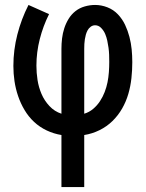

<svg xmlns="http://www.w3.org/2000/svg" viewBox="-20 -540 588 775"><path d="M228 215V5Q197 0 168.5 -13.5Q140 -27 117.5 -48Q95 -69 79 -96Q63 -123 53 -152.5Q43 -182 38.5 -212.5Q34 -243 34 -274Q34 -338 50 -400.5Q66 -463 95 -520L178 -483Q154 -435 140.5 -382Q127 -329 127 -275Q127 -246 131.5 -217Q136 -188 147.5 -161Q159 -134 179.5 -112Q200 -90 228 -81V-343Q228 -364 230.5 -385Q233 -406 239.5 -426Q246 -446 257 -464Q268 -482 284.5 -495Q301 -508 322 -514Q343 -520 364 -520Q389 -520 413.5 -510.5Q438 -501 456 -482Q474 -463 485 -439.5Q496 -416 502.5 -391Q509 -366 511.5 -340.5Q514 -315 514 -289Q514 -257 510.5 -224.5Q507 -192 498 -161Q489 -130 473 -102Q457 -74 434 -51.5Q411 -29 381.5 -14.5Q352 0 320 5V215ZM320 -81Q340 -87 356 -100.5Q372 -114 383.5 -131.5Q395 -149 402.5 -168.5Q410 -188 414 -208Q418 -228 419.5 -249Q421 -270 421 -290Q421 -305 420.5 -319Q420 -333 418 -347.5Q416 -362 413 -376Q410 -390 404.5 -403Q399 -416 388.5 -427Q378 -438 364 -438Q354 -438 346 -432Q338 -426 333.5 -417.5Q329 -409 326.5 -400Q324 -391 322.5 -381.5Q321 -372 320.5 -362.5Q320 -353 320 -343Z"/></svg>

Font: Iosevka Semi-Condensed Medium
Style: Regular
Weight: 500
Monospace: yes
Designer: Belleve Invis
Foundry: Belleve Invis
Version: Version 27.3.5